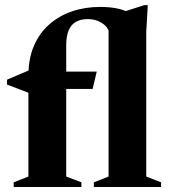

<svg xmlns="http://www.w3.org/2000/svg" viewBox="-20 -744 676 764"><path d="M243.5 -41.5 304 -18.5V0H34.5V-18.5L93 -41.5V-443.5Q93 -510.5 115 -561.5Q137 -612.5 176.2 -647Q215.5 -681.5 267.2 -699Q319 -716.5 378.5 -716.5Q413 -716.5 441.8 -711.2Q470.5 -706 495.5 -693L463.5 -694.5L554 -723.5H568L562 -618V-41.5L621 -18.5V0H353.5V-18.5L412 -41.5V-623Q403.5 -642.5 380.8 -655.2Q358 -668 329.5 -668Q302 -668 282.8 -657.5Q263.5 -647 253.5 -624Q243.5 -601 243.5 -563.5ZM365 -459 348.5 -390H113L95.5 -374L8 -407.5V-427L103 -467.5L169 -459Z"/></svg>

Font: Newsreader 36pt
Style: Bold
Weight: 700
Designer: Hugues Gentile
Foundry: Production Type
Version: Version 1.003